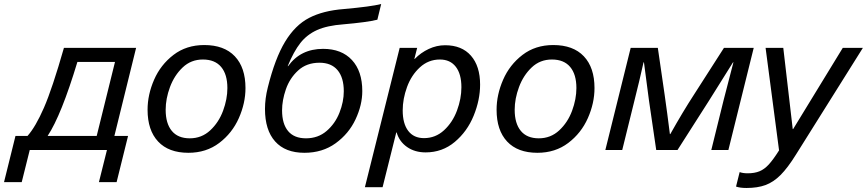

<svg xmlns="http://www.w3.org/2000/svg" viewBox="-111 -746 4312 955"><path d="M526 -70 469 160H381L421 0H37L-3 160H-91L-34 -70H26Q66 -115 107.5 -210Q149 -305 207 -508H566L458 -70ZM274 -438Q194 -173 126 -70H370L461 -438Z M1110 -308Q1110 -233 1077 -158.5Q1044 -84 979.5 -35Q915 14 826 14Q728 14 675.5 -42Q623 -98 623 -200Q623 -275 655.5 -349.5Q688 -424 752 -473Q816 -522 905 -522Q1004 -522 1057 -466Q1110 -410 1110 -308ZM713 -200Q713 -132 743.5 -95Q774 -58 833 -58Q892 -58 934.5 -97.5Q977 -137 998.5 -195Q1020 -253 1020 -308Q1020 -376 989 -413Q958 -450 898 -450Q839 -450 797.5 -410.5Q756 -371 734.5 -313Q713 -255 713 -200Z M1597 -625Q1516 -619 1466 -596.5Q1416 -574 1383 -532Q1350 -490 1320 -417H1322Q1384 -503 1496 -503Q1588 -503 1639.5 -447.5Q1691 -392 1691 -293Q1691 -224 1657.5 -152.5Q1624 -81 1558.5 -33.5Q1493 14 1403 14Q1308 14 1257.5 -42.5Q1207 -99 1207 -204Q1207 -256 1221 -311Q1257 -456 1307 -538.5Q1357 -621 1426.5 -657Q1496 -693 1599 -701Q1734 -713 1785 -726L1766 -648Q1713 -635 1597 -625ZM1292 -197Q1292 -130 1322 -94Q1352 -58 1411 -58Q1471 -58 1513.5 -94.5Q1556 -131 1577.5 -185.5Q1599 -240 1599 -292Q1599 -360 1568 -397Q1537 -434 1478 -434Q1414 -434 1372 -395.5Q1330 -357 1311 -302Q1292 -247 1292 -197Z M2277 -325Q2277 -249 2245 -170.5Q2213 -92 2151 -40Q2089 12 2006 12Q1952 12 1913.5 -15Q1875 -42 1862 -87H1860L1792 185H1704L1877 -508H1964L1950 -453H1952Q1982 -484 2021.5 -502.5Q2061 -521 2103 -521Q2186 -521 2231.5 -469Q2277 -417 2277 -325ZM1892 -197Q1892 -131 1919.5 -95Q1947 -59 1998 -59Q2055 -59 2097.5 -98Q2140 -137 2162 -196Q2184 -255 2184 -312Q2184 -378 2156 -414Q2128 -450 2077 -450Q2020 -450 1977.5 -411Q1935 -372 1913.5 -313Q1892 -254 1892 -197Z M2846 -308Q2846 -233 2813 -158.5Q2780 -84 2715.5 -35Q2651 14 2562 14Q2464 14 2411.5 -42Q2359 -98 2359 -200Q2359 -275 2391.5 -349.5Q2424 -424 2488 -473Q2552 -522 2641 -522Q2740 -522 2793 -466Q2846 -410 2846 -308ZM2449 -200Q2449 -132 2479.5 -95Q2510 -58 2569 -58Q2628 -58 2670.5 -97.5Q2713 -137 2734.5 -195Q2756 -253 2756 -308Q2756 -376 2725 -413Q2694 -450 2634 -450Q2575 -450 2533.5 -410.5Q2492 -371 2470.5 -313Q2449 -255 2449 -200Z M3427 0 3488 -247Q3520 -373 3537 -436H3535L3416 -246L3259 0H3153L3117 -246L3092 -436H3090Q3069 -342 3045 -247L2984 0H2900L3026 -508H3161L3195 -274Q3208 -183 3221 -79H3223Q3286 -191 3340 -274L3490 -508H3638L3512 0Z M3602 189Q3570 189 3550 182L3568 110Q3584 116 3608 116Q3642 116 3666.5 106Q3691 96 3713 72Q3735 48 3764 2L3697 -508H3785L3832 -104H3834L4081 -508H4181L3848 23Q3807 89 3771.5 124.5Q3736 160 3696.5 174.5Q3657 189 3602 189Z"/></svg>

Font: CST
Style: Italic
Weight: 400
Italic angle: -14°
Version: Version 1.00